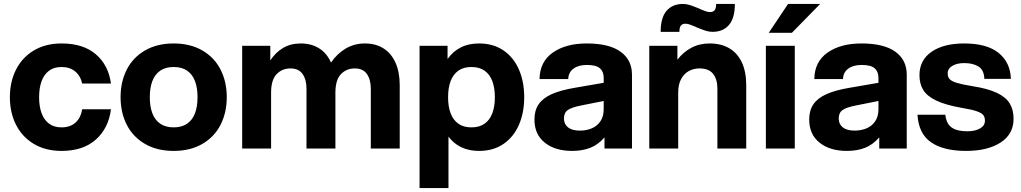

<svg xmlns="http://www.w3.org/2000/svg" viewBox="-20 -752 5168 972"><path d="M30 -260Q30 -338 61.2 -399.7Q92.4 -461.4 151.6 -496.7Q210.8 -532 291.8 -532Q401.4 -532 465.3 -477.1Q529.2 -422.2 541.8 -329H396Q387.4 -368.4 360.3 -390.6Q333.2 -412.8 291.8 -412.8Q253.6 -412.8 228.4 -394.1Q203.2 -375.4 190.6 -341.3Q178 -307.2 178 -260Q178 -212.8 190.6 -178.7Q203.2 -144.6 228.4 -125.9Q253.6 -107.2 291.8 -107.2Q335 -107.2 362 -131.1Q389 -155 396 -199H541.8Q529.6 -102.6 465.1 -45.3Q400.6 12 291.8 12Q210.8 12 151.6 -23.3Q92.4 -58.6 61.2 -120.3Q30 -182 30 -260Z M590.4 -260Q590.4 -338 621.8 -399.7Q653.2 -461.4 714.3 -496.7Q775.4 -532 859.2 -532Q943 -532 1004.1 -496.7Q1065.2 -461.4 1096.6 -399.7Q1128 -338 1128 -260Q1128 -182 1096.6 -120.3Q1065.2 -58.6 1004.1 -23.3Q943 12 859.2 12Q775.4 12 714.3 -23.3Q653.2 -58.6 621.8 -120.3Q590.4 -182 590.4 -260ZM980 -260Q980 -307.2 967.2 -341.3Q954.4 -375.4 927.5 -394.1Q900.6 -412.8 859.2 -412.8Q817.8 -412.8 790.9 -394.1Q764 -375.4 751.2 -341.3Q738.4 -307.2 738.4 -260Q738.4 -212.8 751.2 -178.7Q764 -144.6 790.9 -125.9Q817.8 -107.2 859.2 -107.2Q900.6 -107.2 927.5 -125.9Q954.4 -144.6 967.2 -178.7Q980 -212.8 980 -260Z M1206 -520H1348.4V-446Q1374.4 -486 1412.6 -509Q1450.8 -532 1502.8 -532Q1556 -532 1595.3 -507.5Q1634.6 -483 1655.8 -435.2Q1685.6 -479.4 1729.3 -505.7Q1773 -532 1828.4 -532Q1881.2 -532 1920.7 -507.5Q1960.2 -483 1981.9 -435.3Q2003.6 -387.6 2003.6 -320.4V0H1857.2V-302.8Q1857.2 -349.4 1837.3 -377.5Q1817.4 -405.6 1776.4 -405.6Q1733.4 -405.6 1705.7 -376.2Q1678 -346.8 1678 -283.2V0H1531.6V-302.8Q1531.6 -349.4 1511.7 -377.5Q1491.8 -405.6 1450.8 -405.6Q1407.8 -405.6 1380.1 -376.2Q1352.4 -346.8 1352.4 -283.2V0H1206Z M2633.8 -260Q2633.8 -181.6 2607.1 -120.1Q2580.4 -58.6 2528.9 -23.3Q2477.4 12 2405 12Q2354 12 2315.3 -6.6Q2276.6 -25.2 2250.4 -60.2V200H2104V-520H2245.8V-453.2Q2272.4 -491.2 2311.9 -511.6Q2351.4 -532 2405 -532Q2477.4 -532 2528.9 -496.7Q2580.4 -461.4 2607.1 -399.9Q2633.8 -338.4 2633.8 -260ZM2248.4 -260Q2248.4 -212.8 2261.2 -178.7Q2274 -144.6 2300.3 -125.9Q2326.6 -107.2 2366.8 -107.2Q2407 -107.2 2433.3 -125.9Q2459.6 -144.6 2472.4 -178.7Q2485.2 -212.8 2485.2 -260Q2485.2 -307.2 2472.4 -341.3Q2459.6 -375.4 2433.3 -394.1Q2407 -412.8 2366.8 -412.8Q2326.6 -412.8 2300.3 -394.1Q2274 -375.4 2261.2 -341.3Q2248.4 -307.2 2248.4 -260Z M2685.6 -147Q2685.6 -193.2 2707 -224.3Q2728.4 -255.4 2773.2 -275.5Q2818 -295.6 2891.2 -307.8L3036.2 -332.8V-357.2Q3036.2 -389.6 3016.8 -406.4Q2997.4 -423.2 2951 -423.2Q2908.6 -423.2 2883.2 -404.5Q2857.8 -385.8 2856.6 -351.6H2711.4Q2712.6 -439.6 2778.6 -485.8Q2844.6 -532 2949.8 -532Q3063.4 -532 3121.4 -490.4Q3179.4 -448.8 3179.4 -374.2V0H3040.2V-56.6Q3008.8 -19.8 2968.6 -3.9Q2928.4 12 2876 12Q2790.4 12 2738 -29.8Q2685.6 -71.6 2685.6 -147ZM3036.2 -199.4V-240.8L2920 -217.6Q2874.6 -208.6 2854.8 -195.1Q2835 -181.6 2835 -152Q2835 -123.6 2855.6 -107.2Q2876.2 -90.8 2915.4 -90.8Q2948.2 -90.8 2975.5 -102.1Q3002.8 -113.4 3019.5 -137.8Q3036.2 -162.2 3036.2 -199.4Z M3267 -520H3409.4V-449.8Q3438 -487.4 3479.1 -509.7Q3520.2 -532 3572.8 -532Q3630.4 -532 3671.9 -507.7Q3713.4 -483.4 3735.6 -436Q3757.8 -388.6 3757.8 -320.4V0H3611.8V-302.8Q3611.8 -350.4 3590.2 -378Q3568.6 -405.6 3520.8 -405.6Q3492.6 -405.6 3468.4 -393Q3444.2 -380.4 3428.8 -353Q3413.4 -325.6 3413.4 -283.2V0H3267ZM3437 -732Q3453.4 -732 3468.9 -727.4Q3484.4 -722.8 3505 -714.4Q3508.4 -713.6 3512.4 -711.6L3527.8 -704.6Q3539.2 -699.8 3552 -695.3Q3564.8 -690.8 3573.8 -690.8Q3590 -690.8 3597.7 -700.2Q3605.4 -709.6 3605.4 -732H3700.2Q3700.2 -659.8 3670.1 -625.3Q3640 -590.8 3587.8 -590.8Q3571.4 -590.8 3555.9 -595.4Q3540.4 -600 3519.8 -608.4Q3516.4 -609.2 3512.4 -611.2L3497 -618.2Q3485.6 -623 3472.8 -627.5Q3460 -632 3451 -632Q3434.8 -632 3427.1 -622.6Q3419.4 -613.2 3419.4 -590.8H3324.6Q3324.6 -663 3354.7 -697.5Q3384.8 -732 3437 -732Z M3857.2 -520H4003.6V0H3857.2ZM3969.6 -732H4132L3989 -586H3871.8Z M4076.6 -147Q4076.6 -193.2 4098 -224.3Q4119.4 -255.4 4164.2 -275.5Q4209 -295.6 4282.2 -307.8L4427.2 -332.8V-357.2Q4427.2 -389.6 4407.8 -406.4Q4388.4 -423.2 4342 -423.2Q4299.6 -423.2 4274.2 -404.5Q4248.8 -385.8 4247.6 -351.6H4102.4Q4103.6 -439.6 4169.6 -485.8Q4235.6 -532 4340.8 -532Q4454.4 -532 4512.4 -490.4Q4570.4 -448.8 4570.4 -374.2V0H4431.2V-56.6Q4399.8 -19.8 4359.6 -3.9Q4319.4 12 4267 12Q4181.4 12 4129 -29.8Q4076.6 -71.6 4076.6 -147ZM4427.2 -199.4V-240.8L4311 -217.6Q4265.6 -208.6 4245.8 -195.1Q4226 -181.6 4226 -152Q4226 -123.6 4246.6 -107.2Q4267.2 -90.8 4306.4 -90.8Q4339.2 -90.8 4366.5 -102.1Q4393.8 -113.4 4410.5 -137.8Q4427.2 -162.2 4427.2 -199.4Z M4624.8 -171.2H4765.6Q4771 -125.2 4798.2 -106.3Q4825.4 -87.4 4876.8 -87.4Q4916.2 -87.4 4941.2 -101.6Q4966.2 -115.8 4966.2 -140.8Q4966.2 -158.6 4958.1 -169.2Q4950 -179.8 4925 -188.7Q4900 -197.6 4848.4 -206Q4767.8 -220.2 4721 -242.3Q4674.2 -264.4 4654.5 -295.6Q4634.8 -326.8 4634.8 -371.4Q4634.8 -447.4 4695.8 -489.7Q4756.8 -532 4861.2 -532Q4976.4 -532 5035.6 -484Q5094.8 -436 5097.6 -352.8H4963.2Q4961.8 -397.6 4933.8 -415.1Q4905.8 -432.6 4861.2 -432.6Q4824.2 -432.6 4800.9 -418.5Q4777.6 -404.4 4777.6 -379.6Q4777.6 -361.8 4787.7 -351.2Q4797.8 -340.6 4824.2 -332.4Q4850.6 -324.2 4901.8 -316Q4981.4 -303.6 5027 -281.8Q5072.6 -260 5091.9 -228.1Q5111.2 -196.2 5111.2 -150.6Q5111.2 -72.8 5045.4 -30.4Q4979.6 12 4870.8 12Q4757.2 12 4693.8 -31.4Q4630.4 -74.8 4624.8 -171.2Z"/></svg>

Font: Aspekta Variable
Style: Regular
Weight: 400
Designer: Ivo Dolenc
Version: Version 2.100